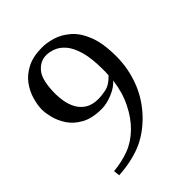

<svg xmlns="http://www.w3.org/2000/svg" viewBox="-188 -752 870 870"><g transform="rotate(-45 246.5 -317.5)"><path d="M63.5 -18.1Q118.7 -23.4 164.3 -40.5Q210 -57.6 250 -96.2Q288.1 -133.3 315.4 -188.5Q342.8 -243.7 351.1 -311.5Q331.5 -288.1 293.7 -272.5Q255.9 -256.8 223.6 -256.8Q162.1 -256.8 123.5 -278.6Q85 -300.3 64.7 -331.8Q44.4 -363.3 36.9 -394.5Q29.3 -425.8 29.3 -445.3Q29.3 -473.6 39.1 -508.3Q48.8 -543 71 -574Q93.3 -605 132.1 -625.2Q170.9 -645.5 229 -645.5Q259.8 -645.5 295.7 -634.8Q331.5 -624 364.5 -595.7Q397.5 -567.4 418.2 -514.9Q439 -462.4 439 -378.4Q439 -301.3 411.1 -228.5Q383.3 -155.8 325.7 -97.2Q271 -42.5 209.7 -18.1Q148.4 6.3 66.9 11.7ZM353 -342.8Q354 -351.1 354 -362.5Q354 -374 354 -381.3Q354 -452.1 340.8 -497.1Q327.6 -542 306.9 -565.7Q286.1 -589.4 262.5 -598.4Q238.8 -607.4 217.3 -607.4Q179.2 -607.4 151.1 -574Q123 -540.5 123 -452.1Q123 -433.6 127.2 -407Q131.3 -380.4 144 -356Q156.7 -331.5 181.2 -315.4Q205.6 -299.3 246.1 -299.3Q264.2 -299.3 293.2 -304.9Q322.3 -310.5 353 -342.8Z"/></g></svg>

Font: Kurinto Seri
Style: Regular
Weight: 400
Designer: Kurinto was developed by Clint Goss from a range of fonts that are compatible with the SIL Open Font License Version 1.1
Foundry: Clinton F. Goss
Version: Version 2.196; July 25, 2020